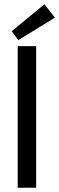

<svg xmlns="http://www.w3.org/2000/svg" viewBox="-20 -875 276 895"><path d="M62.5 -660H148.5V0H62.5ZM65.5 -688 34.5 -729.5 187 -855 236 -793Z"/></svg>

Font: League Spartan Thin
Style: Regular
Weight: 400
Version: Version 2.002